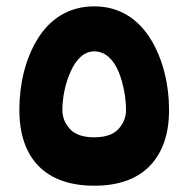

<svg xmlns="http://www.w3.org/2000/svg" viewBox="-20 -590 599 610"><path d="M279.3 0C357.4 0 416.5 -21.5 457 -64C497.1 -106.4 517.1 -165 517.1 -240.7C517.1 -319.3 498.5 -400.4 459.5 -464.4C420.4 -528.3 361.3 -569.8 279.3 -569.8C196.8 -569.8 137.2 -528.3 98.6 -464.8C59.6 -401.4 41.5 -320.3 41.5 -240.7C41.5 -88.9 122.6 0 279.3 0ZM279.3 -426.8C315.9 -426.8 341.3 -399.4 357.4 -360.8C373 -321.8 380.4 -276.4 380.4 -240.7C380.4 -217.8 372.6 -197.8 356.4 -180.2C340.3 -162.6 314.5 -153.8 279.3 -153.8C243.7 -153.8 218.3 -162.6 202.1 -180.2C186 -197.8 178.2 -217.8 178.2 -240.7C178.2 -277.8 186.5 -323.2 204.1 -361.8C221.2 -400.4 246.1 -426.8 279.3 -426.8Z"/></svg>

Font: Vazirmatn Black
Style: Regular
Weight: 900
Designer: Saber Rastikerdar
Foundry: Saber Rastikerdar
Version: Version 33.003